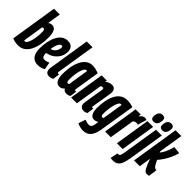

<svg xmlns="http://www.w3.org/2000/svg" viewBox="34 -1674 2802 2802"><g transform="rotate(45 1435.5 -273.0)"><path d="M220.5 -740 187.6 -531.4Q203.3 -543.6 218.7 -548.8Q234.1 -554 250.1 -554Q280.3 -554 300.8 -536.2Q321.3 -518.4 332.1 -481.2Q342.9 -443.9 342.9 -385.2Q343.6 -312 330.7 -241.7Q317.8 -171.4 289.9 -114.4Q261.9 -57.4 217 -23.7Q172.1 10 108.1 10Q65.1 10 35.5 2.3Q5.9 -5.4 -13.2 -14.5L101.4 -740ZM194.9 -431.7Q190.3 -431.7 182.8 -429.5Q175.3 -427.4 170.6 -423.6L120.5 -105.2Q124.3 -103.3 128.8 -102.6Q133.2 -101.8 136.9 -101.8Q154.6 -101.8 169.8 -124.4Q184.9 -147 196.7 -186.4Q208.4 -225.7 214.7 -275Q221 -324.3 221 -378Q221 -400.4 215.3 -416Q209.6 -431.7 194.9 -431.7Z M451.6 -284.8Q465.6 -285.2 482.5 -289.2Q499.4 -293.2 511.4 -299.6Q543.2 -317.4 561.6 -348.1Q580 -378.8 580.4 -411.6Q580.4 -428.6 574.9 -435Q569.4 -441.4 559.8 -441.4Q538.4 -441.8 519.6 -413.5Q500.8 -385.2 488.5 -333.1Q476.2 -281 475.4 -210.2Q475 -172.6 480.9 -151.8Q486.8 -131 498.6 -122.9Q510.4 -114.8 526.4 -114.8Q538.8 -114.8 551.9 -116.8Q565 -118.8 579.6 -123.8Q594.2 -128.8 610 -136.2L630.4 -21Q603.2 -4.8 570.7 2.6Q538.2 10 509.8 10Q461.6 10 428.5 -12.6Q395.4 -35.2 378.4 -78.6Q361.4 -122 361.4 -184.2Q361.4 -258 375 -324.6Q388.6 -391.2 415.7 -442.8Q442.8 -494.4 483.1 -523.8Q523.4 -553.2 577 -553.2Q616 -553.2 641.1 -538.6Q666.2 -524 678.2 -498.4Q690.2 -472.8 690.2 -439.2Q690.2 -363 646.4 -304.3Q602.6 -245.6 533.6 -218.2Q509.4 -209 482.8 -203.5Q456.2 -198 428.8 -197.6Z M777.4 -740H896.5L804.1 -157.9Q802.5 -148.7 801.6 -141.6Q800.6 -134.5 800.6 -129.3Q800.6 -124 802.1 -120Q803.5 -116 806.9 -114.2Q810.3 -112.4 815.4 -112.4Q818.6 -112.4 822.9 -112.9Q827.2 -113.3 831.9 -115.2L817.7 -9.9Q805.6 -1 785.9 4.5Q766.1 10 748.7 10Q710.6 10 692 -10.9Q673.4 -31.7 673.4 -67.5Q673.4 -74.6 674.2 -83.1Q675.1 -91.5 676.1 -99.6Z M1103.8 10Q1087.4 10 1074.8 5.9Q1062.2 1.9 1053 -6.6Q1043.8 -15.1 1036.2 -28.1Q1025.7 -15.8 1013.6 -7.3Q1001.4 1.2 987.6 5.6Q973.7 10 957.2 10Q927.3 10 905.8 -8.5Q884.2 -26.9 872.9 -62.2Q861.6 -97.5 861.6 -146.9Q861.6 -277.2 889.4 -368Q917.2 -458.8 967.2 -506.4Q1017.2 -554 1084.2 -554Q1103.1 -554 1121 -551.6Q1138.8 -549.2 1156 -545.1Q1173.1 -541 1188.6 -535.6Q1204 -530.1 1218.4 -524Q1200.6 -412.9 1189.1 -340.9Q1177.5 -268.9 1170.8 -226.8Q1164 -184.6 1161.1 -164.2Q1158.1 -143.8 1157.1 -137.3Q1156.1 -130.7 1156.1 -128.7Q1156.1 -120.2 1159 -116Q1161.9 -111.7 1170.1 -111.7Q1173.9 -111.7 1177.8 -112.3Q1181.6 -112.9 1185.7 -114.8L1171.8 -9.8Q1160 -1.6 1141.6 4.2Q1123.2 10 1103.8 10ZM1035.3 -119.7 1085.4 -437Q1081.9 -439.2 1078.3 -439.8Q1074.6 -440.4 1069.9 -440.4Q1048.6 -440.4 1029.7 -403.9Q1010.8 -367.4 999.3 -304.7Q987.7 -242 987.7 -164.3Q987.7 -138.1 994.5 -124.9Q1001.3 -111.6 1012.2 -111.6Q1016.6 -111.6 1020.7 -112.7Q1024.7 -113.8 1028.6 -115.5Q1032.5 -117.2 1035.3 -119.7Z M1280.2 -544H1387.4L1383 -514.3Q1401.7 -529.7 1419.3 -538Q1436.8 -546.3 1453.6 -550.2Q1470.4 -554 1485.9 -554Q1524.5 -554 1543.4 -531.6Q1562.3 -509.1 1562.3 -469.6Q1562.3 -462.9 1558.4 -436.4Q1554.4 -409.8 1548.3 -372.1Q1542.2 -334.4 1535.3 -293.5Q1528.3 -252.5 1522.2 -215.9Q1516.1 -179.2 1512.2 -155Q1508.2 -130.7 1508.2 -126.9Q1508.2 -119.4 1512.2 -116.1Q1516.1 -112.7 1523.8 -112.7Q1526.7 -112.7 1530.1 -113Q1533.5 -113.3 1537.6 -115.2L1523.4 -9.9Q1511.3 -0.7 1493.5 4.6Q1475.7 10 1458.6 10Q1434.6 10 1417.7 -0.5Q1400.8 -10.9 1392 -27.1Q1383.1 -43.3 1383.1 -61.6Q1383.1 -73.4 1386.9 -101.8Q1390.7 -130.2 1396.5 -167.4Q1402.2 -204.5 1409.2 -244.2Q1416.1 -284 1421.9 -319.4Q1427.6 -354.9 1431.4 -379.4Q1435.2 -403.9 1435.2 -409.9Q1435.2 -420.3 1430.5 -426.8Q1425.7 -433.4 1413.5 -433.4Q1408.7 -433.4 1402.9 -432Q1397.1 -430.6 1391.5 -427.7Q1385.8 -424.9 1380.7 -420.4L1313.2 0H1194.1Z M1535 190.2 1571.8 80.4Q1590.8 88.2 1616.4 94.1Q1642 100 1657.6 100Q1672.8 100 1685.4 92.8Q1698 85.6 1707.2 67.7Q1716.4 49.8 1720.2 19L1726 -28.4Q1714.2 -21.4 1702.1 -16.4Q1690 -11.4 1678.9 -9.4Q1667.8 -7.4 1657.8 -7.4Q1626.8 -7.4 1606.9 -26.1Q1587 -44.8 1577.4 -77.7Q1567.8 -110.6 1567.8 -153.8Q1567.8 -242.2 1582.2 -315.3Q1596.6 -388.4 1625.7 -442.1Q1654.8 -495.8 1699.4 -524.9Q1744 -554 1804 -554Q1820.8 -554 1838.1 -552.3Q1855.4 -550.6 1872 -547.4Q1888.6 -544.2 1902.4 -540.3Q1916.2 -536.4 1925.6 -532L1836.6 17.8Q1819.4 123.8 1774.8 171.9Q1730.2 220 1654 220Q1631.2 220 1599.1 212.7Q1567 205.4 1535 190.2ZM1791.6 -442.2Q1787.2 -443.8 1783.3 -444.7Q1779.4 -445.6 1775.6 -445.6Q1757.2 -445.6 1742 -420.4Q1726.8 -395.2 1715.7 -353.9Q1704.6 -312.6 1698.6 -262.2Q1692.6 -211.8 1692.6 -161.4Q1692.6 -140.6 1699.5 -128.7Q1706.4 -116.8 1718.4 -116.8Q1721.8 -116.8 1726 -117.9Q1730.2 -119 1734.3 -121Q1738.4 -123 1741.2 -125.2Z M2089.4 -544 2082.7 -502.6Q2098.2 -520.5 2111.9 -531.8Q2125.5 -543 2138.4 -548.5Q2151.3 -554 2163.5 -554Q2174.5 -554 2183.7 -552.5Q2192.8 -551 2203.2 -545.6L2163.3 -408.2Q2155 -411.2 2145.5 -412.3Q2135.9 -413.5 2129.7 -413.5Q2116.7 -413.5 2103.8 -408.5Q2090.8 -403.5 2075.9 -390.2L2013.1 0H1896.1L1982.2 -544Z M2138.7 0 2224.5 -544H2343.6L2257.5 0ZM2320.9 -766Q2347.6 -766 2362.2 -752.4Q2376.7 -738.8 2376.4 -709Q2376.1 -681.6 2368 -656.8Q2359.8 -632.1 2342.1 -616.6Q2324.4 -601.1 2293.6 -601.1Q2266.5 -601.1 2252.1 -615Q2237.8 -629 2238.1 -658.8Q2238.7 -686.9 2246.7 -711.3Q2254.7 -735.7 2272.8 -750.9Q2290.8 -766 2320.9 -766Z M2499.3 -766Q2526 -766 2540.6 -752.4Q2555.1 -738.8 2554.8 -709Q2554.5 -681.6 2546.4 -656.8Q2538.2 -632.1 2520.5 -616.6Q2502.8 -601.1 2472.7 -601.1Q2445.6 -601.1 2430.9 -615Q2416.2 -629 2416.5 -658.8Q2417.1 -686.9 2425.1 -711.3Q2433.1 -735.7 2451.1 -750.9Q2469.2 -766 2499.3 -766ZM2522.7 -544 2432.6 17.8Q2421.4 86.8 2403.3 131.8Q2385.1 176.9 2354.3 198.4Q2323.5 220 2275.5 220Q2266.2 220 2254.4 219Q2242.6 218 2224.5 214.6L2250.9 96.1Q2255.3 97.4 2259.3 98Q2263.3 98.7 2267.4 98.7Q2287 98.7 2296.4 80.3Q2305.9 61.9 2312.4 21.2L2402.9 -544Z M2492.4 0 2609.4 -740H2728.8L2611.8 0ZM2766 10Q2746.2 10 2730.4 -1.8Q2714.6 -13.6 2701.1 -37.8Q2687.6 -62 2673 -98.6L2630 -210L2660 -381.8L2723.8 -245.2Q2744.8 -200.4 2759.2 -176.6Q2773.6 -152.8 2784.7 -143.7Q2795.8 -134.6 2807.4 -132Q2811.4 -131 2815.6 -130.8Q2819.8 -130.6 2824.8 -131.2L2806.4 2.8Q2795.8 7.2 2785.7 8.6Q2775.6 10 2766 10ZM2714.2 -232.4 2658.2 -322.4Q2675.8 -344 2692.3 -367.8Q2708.8 -391.6 2722.8 -419.1Q2736.8 -446.6 2748.8 -479.8Q2760.8 -513 2769.8 -554L2884.2 -541.4Q2870.2 -487 2844.6 -430.6Q2819 -374.2 2785.5 -323.2Q2752 -272.2 2714.2 -232.4Z"/></g></svg>

Font: Georama
Style: Italic
Weight: 400
Width: 2
Italic angle: -9°
Designer: Jean-Baptiste Levee
Foundry: Production Type
Version: Version 1.000